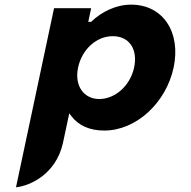

<svg xmlns="http://www.w3.org/2000/svg" viewBox="-20 -548 825 828"><path d="M545.2 -528C480.7 -528 419 -497.4 375.4 -456.1L372.8 -453.6H360.6L373.1 -512.7H213.1L49 259.6C106.6 254.4 221.7 204.9 251.7 67.5L278.7 -59.3L288.1 -46.9C318.2 -7.3 365.7 15 429.7 15C568.9 15 696.8 -106.3 728.8 -257C760.8 -407.7 684.3 -528 545.2 -528ZM408.2 -121C341.7 -121 299.9 -177.6 316.8 -257C333.4 -335.3 396.4 -392 465.9 -392C538.1 -392 575 -335.2 558.4 -257C541.5 -177.5 475.7 -121 408.2 -121Z"/></svg>

Font: Hussar Nova
Style: RgIta
Weight: 700
Foundry: Cannot Into Space Fonts
Version: Version 0.99